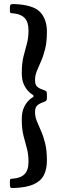

<svg xmlns="http://www.w3.org/2000/svg" viewBox="-20 -800 312 970"><path d="M51 -779.5Q147 -776 182 -739.8Q217 -703.5 217 -640Q217 -588.5 208 -552.5Q199 -516.5 187 -489.8Q175 -463 166 -440.8Q157 -418.5 157 -395Q157 -370 170 -360.2Q183 -350.5 201 -345Q211 -341.5 214 -338.5Q217 -335.5 217 -321.5V-304.5Q217 -293.5 211.8 -290Q206.5 -286.5 199 -284Q182 -278.5 169.5 -268.5Q157 -258.5 157 -234Q157 -210.5 166 -188.2Q175 -166 187 -139.2Q199 -112.5 208 -76.5Q217 -40.5 217 11Q217 53.5 202 84Q187 114.5 150 131.2Q113 148 47 150Q35.5 150.5 32.8 146.8Q30 143 30 130V119Q30 107 32 105Q34 103 45 102.5Q84 100 104 80Q124 60 124 17Q124 -21 115.5 -51Q107 -81 98.5 -115Q90 -149 90 -199Q90 -234 101.8 -259Q113.5 -284 134.5 -301Q142 -307 145.8 -308.8Q149.5 -310.5 149.5 -315Q149.5 -319 145.5 -321Q141.5 -323 134 -329Q113.5 -346 101.8 -370.5Q90 -395 90 -430Q90 -480 98.5 -514Q107 -548 115.5 -578Q124 -608 124 -646Q124 -687.5 105.8 -707.8Q87.5 -728 52 -732Q42 -733 36 -733.5Q30 -734 30 -746.5V-760.5Q30 -774 34.2 -777Q38.5 -780 51 -779.5Z"/></svg>

Font: Besley* Narrow
Style: Regular
Weight: 400
Width: 4
Designer: Owen Earl
Foundry: indestructible type*
Version: Version 3.000; ttfautohint (v1.8.3)